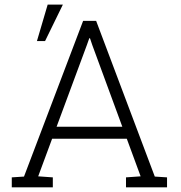

<svg xmlns="http://www.w3.org/2000/svg" viewBox="-20 -800 772 820"><path d="M30.3 0V-42.5L82.5 -45.9L335 -710.9H390.6L641.1 -45.9L693.4 -42.5V0H518.1V-42.5L580.6 -46.9L521.5 -207.5H202.6L143.1 -46.9L205.6 -42.5V0ZM221.7 -258.8H502.4L374 -607.9L364.3 -636.7H361.3L351.1 -607.9ZM137.7 -624.5 183.6 -780.3H248.5L172.4 -624.5Z"/></svg>

Font: Roboto Slab Light
Style: Regular
Weight: 300
Designer: Google
Version: Version 2.000; ttfautohint (v1.8.1.43-b0c9)